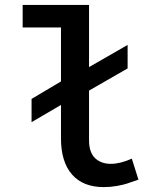

<svg xmlns="http://www.w3.org/2000/svg" viewBox="-20 -745 640 778"><path d="M400.9 13.2Q316.4 13.2 271.7 -38.1Q227.1 -89.4 227.1 -184.1V-319.8L107.9 -250V-344.2L227.1 -415V-633.8H71.8V-725.1H340.8V-473.1L497.1 -563V-467.8L340.8 -377.9V-176.8Q340.8 -127.9 365 -104.5Q389.2 -81.1 429.2 -81.1Q466.8 -81.1 514.2 -102.1L541 -17.1Q508.8 -5.9 494.1 -1Q479.5 3.9 453.6 8.5Q427.7 13.2 400.9 13.2Z"/></svg>

Font: Office Code Pro Medium
Style: Regular
Weight: 500
Designer: Nathan Rutzky & Paul D. Hunt
Foundry: Adobe Systems Incorporated
Version: Version 1.004;PS 001.004;hotconv 1.0.70;makeotf.lib2.5.58329